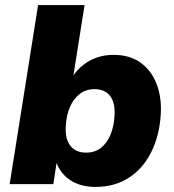

<svg xmlns="http://www.w3.org/2000/svg" viewBox="-20 -725 687 756"><path d="M356 11Q300 11 260 -13.5Q220 -38 202 -85H203L190 0H18L130 -705H313L268 -421H264Q283 -450 308 -469.5Q333 -489 363 -499Q393 -509 427 -509Q490 -509 532.5 -479Q575 -449 596 -396Q617 -343 613 -275Q608 -191 575.5 -126Q543 -61 487 -25Q431 11 356 11ZM319 -124Q353 -124 377 -142.5Q401 -161 415 -194.5Q429 -228 431 -271Q434 -320 413.5 -347Q393 -374 352 -374Q319 -374 294.5 -355.5Q270 -337 255.5 -304Q241 -271 239 -227Q236 -178 257 -151Q278 -124 319 -124Z"/></svg>

Font: Nunito Sans 10pt Black
Style: Italic
Weight: 900
Italic angle: -9°
Designer: Vernon Adams
Foundry: Vernon Adams
Version: Version 3.101;gftools[0.9.27]